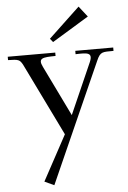

<svg xmlns="http://www.w3.org/2000/svg" viewBox="-105 -794 722 1079"><g transform="rotate(-5 256.5 -254.0)"><path d="M-41 -483V-502H227V-483C155 -482 125 -480 151 -428L289 -144L416 -432C439 -486 405 -485 340 -483V-502H554V-483C493 -482 480 -487 458 -436L157 240L103 215L241 -40L42 -448C25 -480 18 -482 -41 -483ZM204 -582 380 -748 427 -688 220 -562Z"/></g></svg>

Font: Ortica Linear
Style: Regular
Weight: 400
Designer: Benedetta Bovani
Foundry: Collletttivo
Version: Version 2.000;Glyphs 3.1.2 (3151)